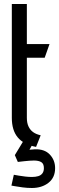

<svg xmlns="http://www.w3.org/2000/svg" viewBox="-20 -720 295 958"><path d="M152 -17H97L54 54L69 88Q85 86 99.5 84.5Q114 83 126 82Q138 81 149 81Q173 81 186 89Q199 97 199 119Q199 135 191.5 145Q184 155 170.5 159Q157 163 139 163Q124 163 106.5 161Q89 159 74.5 156.5Q60 154 49 152L37 206Q38 206 54 209Q70 212 93 215Q116 218 139 218Q189 218 222 192Q255 166 255 119Q255 79 228.5 51Q202 23 153 25Q148 26 142 26Q136 26 127 27ZM114 -132V-432H203L227 -500H114V-700H39V-132Q39 -70 68.5 -34.5Q98 1 160 13L183 -45Q160 -50 145 -61Q130 -72 122 -89.5Q114 -107 114 -132Z"/></svg>

Font: Advent Pro Medium
Style: Regular
Weight: 500
Designer: VivaRado, Andreas Kalpakidis
Foundry: VivaRado, Andreas Kalpakidis
Version: Version 3.000